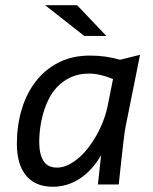

<svg xmlns="http://www.w3.org/2000/svg" viewBox="-20 -710 590 739"><path d="M326.2 -496.1Q357.9 -496.1 386.7 -491.9Q415.5 -487.8 441.9 -480L519 -499L463.9 -225.1Q461.9 -215.8 459.7 -200.7Q457.5 -185.5 454.6 -159.9Q451.7 -134.3 447.3 -95.5Q442.9 -56.6 437 0H356.9L369.1 -112.8Q335.4 -54.2 287.4 -22.7Q239.3 8.8 183.1 8.8Q147.9 8.8 121.8 -2.9Q95.7 -14.6 78.6 -36.4Q61.5 -58.1 53.2 -88.4Q44.9 -118.7 44.9 -155.8Q44.9 -226.1 63.2 -287.8Q81.5 -349.6 117.2 -396Q152.8 -442.4 205.3 -469.2Q257.8 -496.1 326.2 -496.1ZM130.9 -164.1Q130.9 -117.7 147 -91.3Q163.1 -64.9 199.2 -64.9Q220.2 -64.9 241.2 -74.7Q262.2 -84.5 282.2 -101.6Q302.2 -118.7 320.1 -141.8Q337.9 -165 352.8 -191.7Q367.7 -218.3 378.4 -247.3Q389.2 -276.4 395 -305.2L415 -405.8Q392.1 -415.5 367.9 -421.1Q343.8 -426.8 323.2 -426.8Q283.2 -426.8 253.4 -413.1Q223.6 -399.4 202.1 -377.4Q180.7 -355.5 167 -327.4Q153.3 -299.3 145.3 -270Q137.2 -240.7 134 -212.9Q130.9 -185.1 130.9 -164.1ZM389.2 -571.8H304.2L153.8 -689.9H276.9ZM0 -490.2Z"/></svg>

Font: Code New Roman
Style: Italic
Weight: 400
Italic angle: -11°
Monospace: yes
Designer: Sam Radian
Foundry: Code New Roman
Version: Version 1.508 October 19, 2014